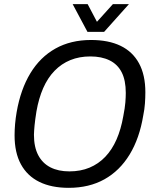

<svg xmlns="http://www.w3.org/2000/svg" viewBox="-20 -890 740 922"><path d="M310 12Q227 12 169 -16.5Q111 -45 80.5 -101Q50 -157 50 -240Q50 -267 52.5 -295Q55 -323 60 -352Q79 -461 126 -538.5Q173 -616 246.5 -657Q320 -698 417 -698Q501 -698 559 -670Q617 -642 647.5 -586Q678 -530 678 -447Q678 -421 676 -393Q674 -365 668 -336Q650 -226 602.5 -148Q555 -70 481.5 -29Q408 12 310 12ZM313 -67Q367 -67 410 -85Q453 -103 485.5 -137Q518 -171 539.5 -220Q561 -269 572 -332Q576 -353 578.5 -369Q581 -385 582 -398.5Q583 -412 583.5 -423Q584 -434 584 -444Q584 -504 564.5 -542.5Q545 -581 506.5 -600Q468 -619 414 -619Q361 -619 318 -601.5Q275 -584 242 -550Q209 -516 187.5 -467Q166 -418 155 -355Q152 -335 149.5 -318Q147 -301 146 -288Q145 -275 144 -264Q143 -253 143 -243Q143 -184 163.5 -145Q184 -106 222 -86.5Q260 -67 313 -67ZM599 -870 480 -737H400L329 -870H401L461 -756L420 -757L522 -870Z"/></svg>

Font: Archivo SemiCondensed
Style: Italic
Weight: 400
Width: 4
Italic angle: -10°
Designer: Hector Gatti
Foundry: Omnibus-Type
Version: Version 2.001